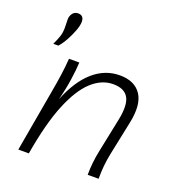

<svg xmlns="http://www.w3.org/2000/svg" viewBox="-130 -821 852 926"><g transform="rotate(20 295.5 -358.0)"><path d="M51 -537Q63 -562 70 -582.5Q77 -603 77 -629Q77 -640 76.5 -650.5Q76 -661 76 -674Q77 -691 87 -703.5Q97 -716 114 -716Q144 -716 144 -683Q144 -665 134 -638Q124 -611 109 -583.5Q94 -556 77 -537ZM67 0 124 -324Q132 -368 138 -410.5Q144 -453 147 -495H200Q198 -456 190.5 -404.5Q183 -353 168 -295Q209 -398 269.5 -451Q330 -504 406 -504Q482 -504 515.5 -454Q549 -404 528 -305L492 -132Q479 -70 479 0H423Q423 -63 437 -129L472 -299Q489 -380 468.5 -416.5Q448 -453 390 -453Q331 -453 280 -406Q229 -359 188.5 -259.5Q148 -160 121 0Z"/></g></svg>

Font: Livvic Light
Style: Italic
Weight: 300
Italic angle: -10°
Designer: Jacques Le Bailly, Baron von Fonthausen
Version: Version 1.001; ttfautohint (v1.8.2)